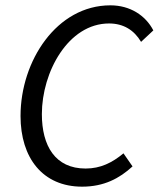

<svg xmlns="http://www.w3.org/2000/svg" viewBox="-20 -688 595 720"><path d="M288 12C370 12 428 -19 477 -64L443 -113C401 -78 357 -56 301 -56C187 -56 137 -141 137 -260C137 -418 236 -600 389 -600C443 -600 483 -575 509 -531L555 -574C526 -630 468 -668 394 -668C193 -668 57 -460 57 -253C57 -96 140 12 288 12Z"/></svg>

Font: Source Sans Pro
Style: Italic
Weight: 400
Italic angle: -11°
Designer: Paul D. Hunt
Foundry: Adobe Systems Incorporated
Version: Version 3.006;hotconv 1.0.111;makeotfexe 2.5.65597